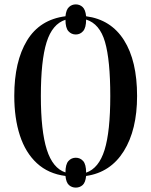

<svg xmlns="http://www.w3.org/2000/svg" viewBox="-20 -795 688 874"><path d="M325 59Q307 59 294 47.5Q281 36 278 6Q200 -4 148 -52Q96 -100 70.5 -178.5Q45 -257 45 -359Q45 -515 103 -610.5Q161 -706 278 -721Q281 -751 294 -763Q307 -775 325 -775Q343 -775 356 -763Q369 -751 372 -721Q485 -706 544.5 -612Q604 -518 604 -358Q604 -204 543.5 -107Q483 -10 372 6Q369 36 356 47.5Q343 59 325 59ZM278 -10Q278 -47 291.5 -62Q305 -77 325 -77Q345 -77 358.5 -62Q372 -47 372 -9Q430 -29 456 -112.5Q482 -196 482 -358Q482 -521 458 -604Q434 -687 372 -706Q372 -669 358.5 -653.5Q345 -638 325 -638Q305 -638 291.5 -653Q278 -668 278 -705Q218 -686 192 -602.5Q166 -519 166 -358Q166 -199 193 -114Q220 -29 278 -10Z"/></svg>

Font: Noto Serif Display ExtraCondensed SemiBold
Style: Regular
Weight: 600
Width: 2
Designer: Monotype Design Team
Foundry: Monotype Imaging Inc.
Version: Version 2.009